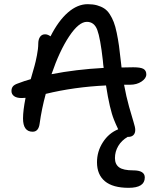

<svg xmlns="http://www.w3.org/2000/svg" viewBox="-20 -671 766 924"><path d="M84 -199.2Q60.1 -199.2 47.6 -208.5Q35.2 -217.8 35.2 -232.9Q35.2 -246.1 41.7 -254.6Q48.3 -263.2 64.9 -269Q99.1 -282.2 127.9 -290Q141.1 -335.9 146.2 -354Q151.4 -372.1 157.7 -404.5Q164.1 -437 164.1 -460Q164.1 -481 172.6 -493.4Q181.2 -505.9 196.8 -505.9Q210 -505.9 223.1 -496.1Q261.2 -571.3 307.1 -611.1Q353 -650.9 401.9 -650.9Q427.2 -650.9 446.8 -645.5Q466.3 -640.1 481.4 -630.4Q496.6 -620.6 508.1 -602.8Q519.5 -585 527.3 -564.9Q535.2 -544.9 541.7 -513.2Q548.3 -481.4 552.7 -450Q557.1 -418.5 562 -372.1Q562.5 -367.7 563.5 -359.1Q564.5 -350.6 564.9 -346.2Q583 -347.2 621.1 -347.2Q657.7 -347.2 670.9 -339.1Q684.1 -331.1 684.1 -313Q684.1 -293.9 661.1 -278.6Q638.2 -263.2 606 -263.2H577.1Q587.4 -206.5 601.1 -157.7Q614.7 -108.9 622.8 -83.5Q630.9 -58.1 630.9 -45.9Q630.9 -29.8 622.1 -21Q613.3 -12.2 597.2 -12.2H594.2Q564.9 4.9 549.1 31.7Q533.2 58.6 533.2 89.8Q533.2 119.6 553.2 134.3Q573.2 148.9 621.1 148.9Q676.8 148.9 676.8 183.1Q676.8 232.9 599.1 232.9Q522.9 232.9 484.9 201.2Q446.8 169.4 446.8 109.9Q446.8 57.6 475.1 13.7Q503.4 -30.3 548.8 -48.8Q535.6 -76.7 528.8 -94.2Q507.8 -145.5 490.2 -259.8Q335.9 -252.4 200.2 -219.2Q180.7 -147.9 170.9 -77.1Q166 -37.1 137.2 -37.1Q90.8 -37.1 90.8 -101.1Q90.8 -139.2 103 -200.2Q97.2 -199.2 84 -199.2ZM397.9 -565.9Q359.4 -565.9 313 -496.3Q266.6 -426.8 228 -314Q345.2 -336.9 479 -344.2Q476.6 -358.4 475.1 -378.9Q462.9 -487.8 448.2 -526.9Q433.6 -565.9 397.9 -565.9Z"/></svg>

Font: Shantell Sans Irregular
Style: Regular
Weight: 400
Designer: Stephen Nixon, Anya Danilova, Shantell Martin
Foundry: Arrow Type
Version: Version 1.006;[9816181b4]